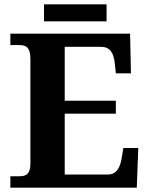

<svg xmlns="http://www.w3.org/2000/svg" viewBox="-20 -870 693 890"><path d="M184 -771H474V-850H184ZM28 0H614L621 -184H552L544 -137C537 -93 520 -61 480 -61H280V-343H517V-403H280V-653H448C489 -653 507 -626 512 -577L517 -530H587L583 -714H28V-661H70C99 -661 121 -653 121 -596V-113C121 -60 98 -53 70 -53H28Z"/></svg>

Font: Noto Serif NP Hmong
Style: Bold
Weight: 700
Designer: Dalton Maag Ltd
Foundry: Dalton Maag Ltd
Version: Version 1.001